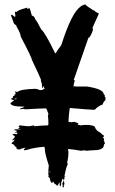

<svg xmlns="http://www.w3.org/2000/svg" viewBox="-20 -760 505 841"><path d="M43.5 -328.1 45.4 -324.2Q48.8 -326.2 53.2 -326.2V-328.1ZM197.8 -9.8V-3.9H199.7V-9.8ZM350.1 -740.2H354Q362.3 -731 383.3 -718.8Q383.3 -716.3 395 -712.9Q395 -708.5 412.6 -701.2V-699.2L385.3 -638.7L387.2 -628.9Q379.9 -606 369.6 -593.8Q369.6 -595.7 367.7 -595.7L303.2 -410.2Q307.1 -409.7 307.1 -406.2Q301.3 -384.3 301.3 -380.9Q303.2 -380.9 303.2 -382.8L313 -380.9H361.8Q434.1 -369.6 434.1 -347.7Q436 -347.7 439.9 -339.8L438 -335.9Q441.9 -335.4 441.9 -332V-322.3Q430.2 -309.6 430.2 -302.7Q409.2 -294.9 395 -279.3H387.2Q373.5 -279.3 285.6 -287.1Q281.7 -264.6 279.8 -226.6Q281.2 -226.6 291.5 -224.6Q305.7 -226.6 307.1 -226.6Q324.7 -219.7 324.7 -216.8Q320.8 -216.3 320.8 -212.9Q329.6 -212.9 332.5 -210.9Q346.2 -212.9 356 -212.9Q386.2 -212.9 395 -205.1Q400.4 -187.5 418.5 -179.7Q432.1 -166 436 -166V-164.1L430.2 -156.2Q436 -156.2 436 -146.5L434.1 -142.6Q438 -142.1 438 -138.7Q436 -138.7 436 -136.7Q439.9 -136.2 439.9 -132.8V-130.9Q435.5 -130.9 434.1 -119.1Q429.2 -101.6 385.3 -101.6Q376.5 -101.6 359.9 -99.6L348.1 -101.6L334.5 -99.6Q304.2 -105.5 277.8 -107.4L279.8 -93.8Q279.8 -71.3 273.9 -44.9L277.8 -43Q270 -29.8 262.2 11.7H266.1V13.7H262.2V23.4Q262.2 27.3 258.3 27.3L252.4 23.4Q250 41 246.6 41L248.5 44.9Q246.6 56.6 242.7 56.6Q240.7 49.3 240.7 39.1H238.8Q238.8 41.5 232.9 52.7H229Q229 50.8 217.3 43Q214.4 35.2 211.4 35.2Q211.4 41 207.5 41Q202.6 41 197.8 21.5Q199.7 21.5 199.7 19.5Q191.9 19.5 191.9 9.8H193.8L191.9 5.9V-7.8Q191.9 -18.6 193.8 -35.2Q176.3 -89.4 176.3 -105.5H178.2Q174.3 -111.8 174.3 -117.2Q126 -113.3 98.1 -103.5L86.4 -101.6L84.5 -105.5Q84.5 -109.4 90.3 -109.4V-113.3Q72.3 -109.4 66.9 -105.5H57.1Q57.1 -109.4 51.3 -109.4L53.2 -113.3Q50.8 -113.3 37.6 -128.9H31.7V-134.8Q43.5 -142.6 43.5 -148.4H41.5Q36.6 -144.5 35.6 -144.5L33.7 -148.4Q36.6 -148.4 45.4 -160.2Q43.5 -168 35.6 -168V-171.9Q37.6 -171.9 41.5 -173.8L53.2 -171.9Q53.2 -175.8 57.1 -175.8Q57.1 -179.7 53.2 -179.7Q49.3 -177.7 47.4 -177.7V-181.6Q53.2 -181.6 53.2 -185.5V-187.5L43.5 -189.5V-193.4H68.8V-195.3H61V-199.2H66.9L61 -207L66.9 -210.9Q96.2 -207 107.9 -207Q128.4 -210.9 129.4 -210.9V-207Q172.4 -210.9 189.9 -210.9L191.9 -214.8V-226.6Q191.9 -237.3 189.9 -253.9Q191.9 -257.3 191.9 -261.7Q183.6 -285.2 182.1 -285.2Q157.2 -285.2 92.3 -281.2L78.6 -283.2Q75.2 -281.2 68.8 -281.2V-285.2Q86.4 -289.6 86.4 -293H82.5Q25.9 -293 25.9 -308.6Q41.5 -319.3 41.5 -322.3Q29.8 -322.3 29.8 -326.2V-330.1H37.6L35.6 -334Q35.6 -339.8 47.4 -343.8V-345.7H43.5Q43.5 -349.6 49.3 -349.6L47.4 -353.5Q49.3 -353.5 49.3 -355.5H45.4V-359.4L55.2 -357.4H57.1Q68.8 -369.1 135.3 -371.1Q147.9 -369.1 154.8 -365.2Q170.4 -365.2 170.4 -371.1L174.3 -369.1H176.3V-371.1Q172.4 -371.1 172.4 -380.9H168.5V-375H164.6V-380.9L162.6 -390.6H164.6Q158.7 -404.8 158.7 -408.2H160.6Q150.9 -433.6 119.6 -498Q119.6 -507.3 70.8 -599.6Q70.8 -612.3 53.2 -642.6Q53.2 -647.9 41.5 -656.2L27.8 -693.4L31.7 -695.3Q33.7 -695.3 45.4 -685.5L47.4 -689.5L45.4 -707L49.3 -709L53.2 -707Q53.2 -714.8 100.1 -726.6V-720.7H102.1L107.9 -724.6Q111.3 -724.6 119.6 -691.4Q129.9 -691.4 135.3 -673.8Q140.1 -671.4 160.6 -630.9Q176.8 -619.1 221.2 -527.3H225.1Q225.1 -531.7 248.5 -562.5Q293.9 -705.1 332.5 -730.5Q332.5 -733.4 350.1 -740.2ZM258.3 31.2H260.3Q260.3 37.1 262.2 44.9Q260.7 52.7 258.3 52.7L260.3 56.6Q260.3 60.5 256.3 60.5H254.4V52.7Q254.4 48.3 252.4 44.9Q258.3 35.2 258.3 31.2Z"/></svg>

Font: Mister Brush
Style: Regular
Weight: 400
Designer: GGBotNet
Foundry: GGBotNet
Version: 1.00